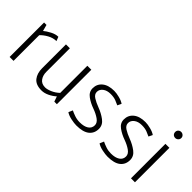

<svg xmlns="http://www.w3.org/2000/svg" viewBox="9 -1289 1911 1911"><g transform="rotate(45 965.0 -333.5)"><path d="M82 0V-485H116L134 -418Q160 -440 202.5 -462.5Q245 -485 283 -485L300 -441Q254 -441 209.5 -416.5Q165 -392 137 -361V0Z M747 -485V0H711L692 -55Q661 -27 620.5 -7.5Q580 12 541 12Q461 12 425.5 -33Q390 -78 390 -150V-485H445V-153Q445 -104 470 -69.5Q495 -35 546 -35Q574 -35 615 -52.5Q656 -70 691 -103V-485Z M1035 -33Q1095 -33 1129 -55.5Q1163 -78 1163 -119Q1163 -154 1125.5 -180.5Q1088 -207 1035 -226Q978 -246 932 -279Q886 -312 886 -364Q886 -424 931 -461Q976 -498 1058 -498Q1089 -498 1132 -487Q1175 -476 1200 -458L1180 -417Q1160 -427 1129.5 -439Q1099 -451 1054 -451Q1003 -451 972 -427Q941 -403 941 -368Q941 -334 976.5 -311.5Q1012 -289 1063 -270Q1122 -248 1169.5 -212.5Q1217 -177 1217 -123Q1217 -59 1171.5 -23Q1126 13 1033 13Q1003 13 957.5 3.5Q912 -6 884 -25L903 -69Q929 -56 963 -44.5Q997 -33 1035 -33Z M1474 -33Q1534 -33 1568 -55.5Q1602 -78 1602 -119Q1602 -154 1564.5 -180.5Q1527 -207 1474 -226Q1417 -246 1371 -279Q1325 -312 1325 -364Q1325 -424 1370 -461Q1415 -498 1497 -498Q1528 -498 1571 -487Q1614 -476 1639 -458L1619 -417Q1599 -427 1568.5 -439Q1538 -451 1493 -451Q1442 -451 1411 -427Q1380 -403 1380 -368Q1380 -334 1415.5 -311.5Q1451 -289 1502 -270Q1561 -248 1608.5 -212.5Q1656 -177 1656 -123Q1656 -59 1610.5 -23Q1565 13 1472 13Q1442 13 1396.5 3.5Q1351 -6 1323 -25L1342 -69Q1368 -56 1402 -44.5Q1436 -33 1474 -33Z M1775 -638Q1775 -656 1787 -668Q1799 -680 1818 -680Q1835 -680 1848 -668Q1861 -656 1861 -638Q1861 -619 1848 -607Q1835 -595 1818 -595Q1799 -595 1787 -607Q1775 -619 1775 -638ZM1790 0V-485H1846V0Z"/></g></svg>

Font: Palanquin ExtraLight
Style: Regular
Weight: 275
Designer: Pria Ravichandran
Version: Version 1.001